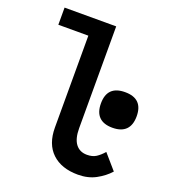

<svg xmlns="http://www.w3.org/2000/svg" viewBox="-145 -894 889 1010"><g transform="rotate(20 300.0 -389.0)"><path d="M210 -180V-694H42V-790H331V-220Q331 -161.5 353.5 -132Q376 -102.5 417 -102.5Q447.5 -102.5 467.8 -115.5Q488 -128.5 508 -151.5L580.5 -68Q551 -35 507.8 -11.5Q464.5 12 408 12Q315 12 262.5 -37.8Q210 -87.5 210 -180ZM394 -382Q394 -481 494 -481Q594 -481 594 -382Q594 -332.5 568.8 -307.2Q543.5 -282 494 -282Q444.5 -282 419.2 -307.2Q394 -332.5 394 -382Z"/></g></svg>

Font: JuliaMono
Style: Bold
Weight: 700
Monospace: yes
Designer: cormullion
Foundry: corm
Version: Version 0.055; ttfautohint (v1.8.4)